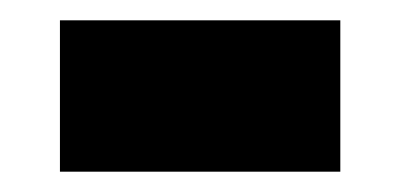

<svg xmlns="http://www.w3.org/2000/svg" viewBox="-20 -411 394 189"><path d="M39 -242H315V-391H39Z"/></svg>

Font: Noto Sans Sinhala Black
Style: Regular
Weight: 900
Designer: Jelle Bosma - Monotype Design Team
Foundry: Monotype Imaging Inc.
Version: Version 2.006